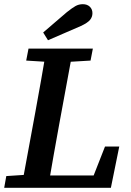

<svg xmlns="http://www.w3.org/2000/svg" viewBox="-20 -896 624 916"><path d="M0 0 10 -56 132 -64H145L140 0ZM82 0 148 -358Q162 -434 175.5 -510.5Q189 -587 202 -664H329L263 -306Q249 -230 235.5 -153Q222 -76 209 0ZM105 -607 116 -664H423L412 -607L277 -599H234ZM161 0 166 -59H486L408 -11L481 -197H549L509 0ZM186 -741Q215 -766 243 -790Q271 -814 299 -838Q324 -858 340 -867Q356 -876 375 -876Q396 -876 408.5 -864Q421 -852 421 -833Q421 -815 409.5 -801Q398 -787 366 -772Q327 -755 287.5 -738Q248 -721 209 -704Z"/></svg>

Font: Source Serif 4 SemiBold
Style: Italic
Weight: 600
Italic angle: -12°
Designer: Frank Grießhammer
Foundry: Adobe Systems Incorporated
Version: Version 4.004;hotconv 1.0.116;makeotfexe 2.5.65601